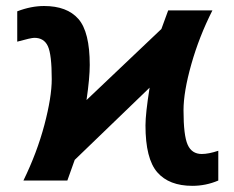

<svg xmlns="http://www.w3.org/2000/svg" viewBox="-20 -598 774 636"><path d="M37.1 -460V-560.5Q83 -578.1 126 -578.1Q202.1 -578.1 239.7 -535.2Q277.3 -492.2 277.3 -382.8Q277.3 -339.8 266.6 -266.6L514.6 -502L537.1 -563.5H683.6Q639.6 -476.6 613.8 -385.3Q587.9 -293.9 587.9 -232.4Q587.9 -149.4 601.6 -118.7Q615.2 -87.9 648.4 -87.9Q670.9 -87.9 703.1 -98.6V0Q662.1 17.6 617.2 17.6Q540 17.6 501 -27.3Q461.9 -72.3 461.9 -182.6Q461.9 -221.7 475.6 -307.6L227.5 -68.4L203.1 0H57.6Q102.5 -91.8 127 -184.1Q151.4 -276.4 151.4 -335.9Q151.4 -417 138.7 -444.8Q126 -472.7 93.8 -472.7Q83 -472.7 37.1 -460Z"/></svg>

Font: Gothic A1
Style: Bold
Weight: 700
Version: Version 2.50